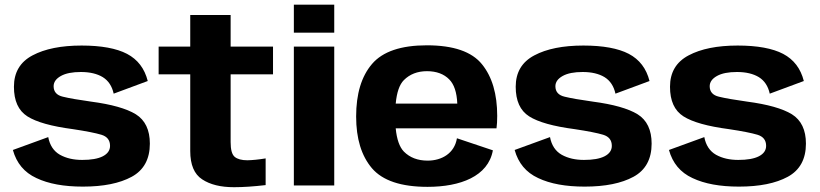

<svg xmlns="http://www.w3.org/2000/svg" viewBox="-20 -792 3501 820"><path d="M334 5C421.5 5 491 -9 542.5 -37C594 -65 620 -112.5 620 -178.5C620 -237 600 -279 560 -304C520 -328.5 456 -346.5 369 -358C315 -365.5 275 -372.5 248.5 -379C222.5 -385 209 -400 209 -423.5C209 -441.5 219.5 -456 240 -467.5C260.5 -479 289 -484.5 325.5 -484.5C364 -484.5 395 -477 419 -462.5C443 -447.5 458.5 -424 465.5 -392L611 -446C597.5 -499.5 568 -538 522.5 -562C477.5 -585.5 412.5 -597.5 328.5 -597.5C241.5 -597.5 171.5 -583.5 119 -555.5C66 -527.5 39.5 -483 39.5 -421.5C39.5 -361.5 58.5 -319.5 97 -295C135.5 -270.5 200 -252.5 291 -240.5C347.5 -232 388 -224 413 -216.5C437.5 -209 450 -193.5 450 -169C450 -150 439.5 -135 419 -124.5C398.5 -114 369 -109 331 -109C294.5 -109 263 -116 236 -131C209.5 -146 192.5 -171.5 186 -206.5L35 -151.5C50.5 -95.5 83.5 -55.5 135.5 -31.5C187 -7 253 5 334 5Z M979.5 7.5C1018 7.5 1063 4.5 1114.5 -1.5V-115.5C1084.5 -110.5 1058.5 -108 1036.5 -107.5C1012 -107.5 994 -112.5 982.5 -122C970.5 -132 965 -153 965 -185V-474.5H1146V-593H965V-728H792.5V-593H657.5V-474.5H792.5V-147C792.5 -88.5 809.5 -48 843.5 -26C877.5 -3.5 922.5 7.5 979.5 7.5Z M1235 0H1407.5V-593H1235ZM1235 -772V-652.5H1407.5V-772Z M1806 6C1945.5 6 2065 -38.5 2085 -150L1931.5 -201.5C1921 -137 1866.5 -106 1806.5 -106C1764 -106 1730.5 -119 1705 -144.5C1686.5 -163.5 1674.5 -196.5 1670 -244H2100.5C2102.5 -259 2103.5 -276.5 2103.5 -297C2103.5 -390 2082 -464 2038.5 -517.5C1995 -571.5 1916.5 -598.5 1803 -598.5C1692.5 -598.5 1614.5 -572 1569 -519C1523.5 -466 1501 -391 1501 -294.5C1501 -200 1523.5 -126.5 1568.5 -73.5C1614 -20.5 1693 6 1806 6ZM1670 -349.5C1674.5 -397.5 1686 -431 1705 -450C1730 -475 1763 -488 1803.5 -488C1844 -488 1876 -476 1898.5 -453C1919.5 -432 1931 -397.5 1933 -349.5Z M2477 5C2564.5 5 2634 -9 2685.5 -37C2737 -65 2763 -112.5 2763 -178.5C2763 -237 2743 -279 2703 -304C2663 -328.5 2599 -346.5 2512 -358C2458 -365.5 2418 -372.5 2391.5 -379C2365.5 -385 2352 -400 2352 -423.5C2352 -441.5 2362.5 -456 2383 -467.5C2403.5 -479 2432 -484.5 2468.5 -484.5C2507 -484.5 2538 -477 2562 -462.5C2586 -447.5 2601.5 -424 2608.5 -392L2754 -446C2740.5 -499.5 2711 -538 2665.5 -562C2620.5 -585.5 2555.5 -597.5 2471.5 -597.5C2384.5 -597.5 2314.5 -583.5 2262 -555.5C2209 -527.5 2182.5 -483 2182.5 -421.5C2182.5 -361.5 2201.5 -319.5 2240 -295C2278.5 -270.5 2343 -252.5 2434 -240.5C2490.5 -232 2531 -224 2556 -216.5C2580.5 -209 2593 -193.5 2593 -169C2593 -150 2582.5 -135 2562 -124.5C2541.5 -114 2512 -109 2474 -109C2437.5 -109 2406 -116 2379 -131C2352.5 -146 2335.5 -171.5 2329 -206.5L2178 -151.5C2193.5 -95.5 2226.5 -55.5 2278.5 -31.5C2330 -7 2396 5 2477 5Z M3136 5C3223.5 5 3293 -9 3344.5 -37C3396 -65 3422 -112.5 3422 -178.5C3422 -237 3402 -279 3362 -304C3322 -328.5 3258 -346.5 3171 -358C3117 -365.5 3077 -372.5 3050.5 -379C3024.5 -385 3011 -400 3011 -423.5C3011 -441.5 3021.5 -456 3042 -467.5C3062.5 -479 3091 -484.5 3127.5 -484.5C3166 -484.5 3197 -477 3221 -462.5C3245 -447.5 3260.5 -424 3267.5 -392L3413 -446C3399.5 -499.5 3370 -538 3324.5 -562C3279.5 -585.5 3214.5 -597.5 3130.5 -597.5C3043.5 -597.5 2973.5 -583.5 2921 -555.5C2868 -527.5 2841.5 -483 2841.5 -421.5C2841.5 -361.5 2860.5 -319.5 2899 -295C2937.5 -270.5 3002 -252.5 3093 -240.5C3149.5 -232 3190 -224 3215 -216.5C3239.5 -209 3252 -193.5 3252 -169C3252 -150 3241.5 -135 3221 -124.5C3200.5 -114 3171 -109 3133 -109C3096.5 -109 3065 -116 3038 -131C3011.5 -146 2994.5 -171.5 2988 -206.5L2837 -151.5C2852.5 -95.5 2885.5 -55.5 2937.5 -31.5C2989 -7 3055 5 3136 5Z"/></svg>

Font: Anybody
Style: Bold
Weight: 700
Designer: Tyler Finck
Foundry: Etcetera Type Company
Version: Version 1.110